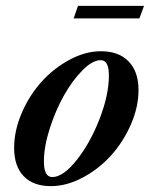

<svg xmlns="http://www.w3.org/2000/svg" viewBox="-20 -618 507 649"><path d="M229 -555.7 243.7 -598.1H466.8L451.2 -555.7ZM151.9 11.2Q92.8 11.2 60.3 -22.2Q27.8 -55.7 27.8 -118.2Q27.8 -176.8 53.7 -236.6Q79.6 -296.4 120.6 -341.8Q161.6 -387.2 215.1 -416Q268.6 -444.8 321.3 -444.8Q381.3 -444.8 414.8 -410.4Q448.2 -376 448.2 -313.5Q448.2 -255.9 422.1 -196.5Q396 -137.2 354.7 -91.8Q313.5 -46.4 259.3 -17.6Q205.1 11.2 151.9 11.2ZM156.7 -19.5Q193.4 -19.5 238.8 -76.4Q284.2 -133.3 316.2 -215.1Q348.1 -296.9 348.1 -363.3Q348.1 -414.6 320.3 -414.6Q292.5 -414.6 258.3 -379.9Q224.1 -345.2 195.8 -294.7Q167.5 -244.1 147.9 -182.9Q128.4 -121.6 128.4 -71.8Q128.4 -19.5 156.7 -19.5Z"/></svg>

Font: Elstob SemiBold
Style: Italic
Weight: 600
Italic angle: -20°
Designer: Peter S. Baker
Version: Version 1.015